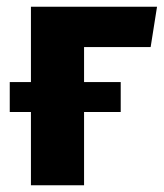

<svg xmlns="http://www.w3.org/2000/svg" viewBox="-20 -551 487 571"><path d="M230 -411V-307H339V-218H230V0H72V-218H9V-307H72V-531H447L428 -411Z"/></svg>

Font: FiraGOUPP
Style: Bold
Weight: 700
Designer: bBox Type
Foundry: bBox Type GmbH
Version: Version 1.001